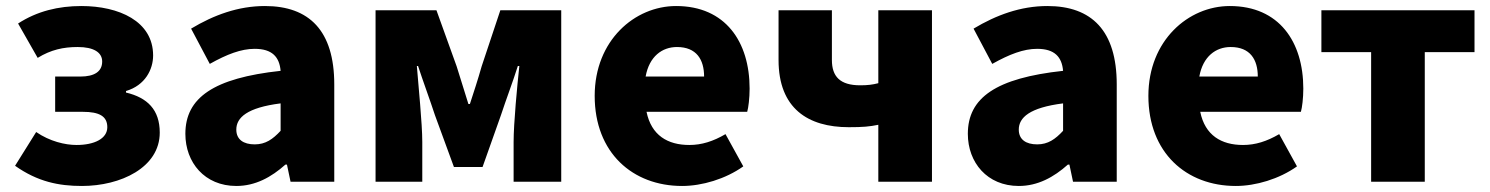

<svg xmlns="http://www.w3.org/2000/svg" viewBox="-20 -603 4942 637"><path d="M252 14C380 14 510 -47 510 -163C510 -239 469 -279 398 -296V-301C462 -320 488 -373 488 -419C488 -533 374 -583 250 -583C174 -583 103 -566 40 -525L105 -411C149 -438 190 -447 238 -447C291 -447 319 -429 319 -399C319 -366 294 -349 246 -349H163V-232H255C310 -232 336 -217 336 -181C336 -143 293 -122 234 -122C196 -122 145 -134 100 -165L30 -53C105 0 175 14 252 14Z M764 14C827 14 880 -15 927 -57H932L944 0H1089V-323C1089 -501 1006 -583 859 -583C770 -583 689 -553 614 -508L676 -391C733 -423 780 -441 825 -441C883 -441 907 -414 911 -368C689 -344 595 -279 595 -159C595 -64 659 14 764 14ZM825 -124C788 -124 764 -140 764 -173C764 -213 800 -246 911 -260V-169C885 -141 861 -124 825 -124Z M1226 0H1381V-132C1381 -194 1368 -319 1363 -384H1367C1383 -335 1407 -270 1423 -221L1486 -49H1581L1642 -221C1658 -270 1682 -333 1698 -384H1703C1696 -319 1684 -194 1684 -132V0H1842V-569H1640L1578 -383C1565 -337 1552 -298 1539 -258H1534C1522 -298 1509 -337 1495 -383L1428 -569H1226Z M2243 14C2309 14 2387 -9 2446 -51L2387 -158C2346 -134 2308 -122 2267 -122C2195 -122 2141 -154 2125 -232H2459C2463 -246 2467 -277 2467 -309C2467 -464 2387 -583 2223 -583C2086 -583 1953 -469 1953 -285C1953 -96 2079 14 2243 14ZM2122 -349C2134 -416 2177 -447 2226 -447C2291 -447 2316 -405 2316 -349Z M2894 0H3072V-569H2894V-327C2875 -322 2858 -320 2834 -320C2767 -320 2740 -349 2740 -404V-569H2563V-404C2563 -243 2661 -181 2796 -181C2843 -181 2865 -183 2894 -189Z M3360 14C3423 14 3476 -15 3523 -57H3528L3540 0H3685V-323C3685 -501 3602 -583 3455 -583C3366 -583 3285 -553 3210 -508L3272 -391C3329 -423 3376 -441 3421 -441C3479 -441 3503 -414 3507 -368C3285 -344 3191 -279 3191 -159C3191 -64 3255 14 3360 14ZM3421 -124C3384 -124 3360 -140 3360 -173C3360 -213 3396 -246 3507 -260V-169C3481 -141 3457 -124 3421 -124Z M4080 14C4146 14 4224 -9 4283 -51L4224 -158C4183 -134 4145 -122 4104 -122C4032 -122 3978 -154 3962 -232H4296C4300 -246 4304 -277 4304 -309C4304 -464 4224 -583 4060 -583C3923 -583 3790 -469 3790 -285C3790 -96 3916 14 4080 14ZM3959 -349C3971 -416 4014 -447 4063 -447C4128 -447 4153 -405 4153 -349Z M4529 0H4707V-430H4872V-569H4364V-430H4529Z"/></svg>

Font: Noto Sans JP Black
Style: Regular
Weight: 900
Designer: Ryoko NISHIZUKA  (kana, bopomofo & ideographs); Paul D. Hunt (Latin, Greek & Cyrillic); Sandoll Communications , Soo-you
Foundry: Adobe
Version: Version 2.002;hotconv 1.0.116;makeotfexe 2.5.65601